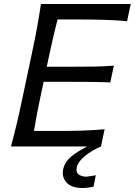

<svg xmlns="http://www.w3.org/2000/svg" viewBox="-20 -733 674 961"><path d="M35 0Q51 -59.5 64 -114.2Q77 -169 91 -236L141 -472.5Q155.5 -540.5 165.8 -597Q176 -653.5 185 -713H634.5L616 -627Q566.5 -631.5 510 -633.5Q453.5 -635.5 376 -635.5H268Q257.5 -594 247.5 -552Q237.5 -510 227.5 -462.5L214 -399H333Q402 -399 452.2 -399.8Q502.5 -400.5 550 -404.5L532 -320.5Q483 -322.5 433.2 -323Q383.5 -323.5 316 -323.5H198.5L182.5 -249Q172.5 -201.5 164.5 -160Q156.5 -118.5 150 -77.5H266.5Q332 -77.5 390.2 -79.2Q448.5 -81 503.5 -86L485.5 0ZM393.5 208Q337.5 208 313 180.5Q288.5 153 296 115.5Q304 77.5 335.8 51Q367.5 24.5 423.5 -3.5L427.5 -22L471.5 -26L485 0Q439.5 20 405 47.8Q370.5 75.5 364 106Q359.5 128.5 372.5 139.2Q385.5 150 410 151.5Q422.5 150.5 437 148Q451.5 145.5 459.5 144L448 201.5Q438 203.5 422.8 205.8Q407.5 208 393.5 208Z"/></svg>

Font: Commissioner Flair
Style: Italic
Weight: 400
Italic angle: -12°
Designer: Kostas Bartsokas
Foundry: Kostas Bartsokas
Version: Version 1.000; ttfautohint (v1.8.3)